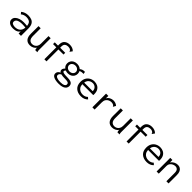

<svg xmlns="http://www.w3.org/2000/svg" viewBox="479 -2520 4542 4542"><g transform="rotate(45 2750.0 -249.5)"><path d="M232 11Q147 11 100.5 -24.5Q54 -60 54 -115Q54 -164 88.5 -200Q123 -236 180.5 -255.5Q238 -275 307 -275Q333 -275 362.5 -273.5Q392 -272 424 -268Q416 -348 376 -377.5Q336 -407 263 -407Q227 -407 192 -395Q157 -383 128 -357L89 -403Q125 -435 171 -451Q217 -467 269 -467Q335 -467 385 -447Q435 -427 462.5 -378Q490 -329 490 -243V0H410V-70Q391 -37 360.5 -19.5Q330 -2 296 4.5Q262 11 232 11ZM129 -119Q129 -77 162 -61Q195 -45 240 -45Q321 -45 370.5 -88Q420 -131 425 -212Q397 -215 368 -217Q339 -219 314 -219Q261 -219 219 -208.5Q177 -198 153 -176Q129 -154 129 -119Z M793 11Q708 11 663 -43.5Q618 -98 619 -204L620 -457H692V-204Q692 -121 724 -84.5Q756 -48 813 -48Q848 -48 880.5 -65Q913 -82 933.5 -117Q954 -152 954 -206V-457H1026V-71Q1026 -53 1027.5 -35.5Q1029 -18 1037 0H966Q958 -17 956.5 -35Q955 -53 955 -70Q931 -32 886.5 -10.5Q842 11 793 11Z M1272 -399H1163V-457H1272V-495Q1272 -586 1324 -628.5Q1376 -671 1457 -671Q1504 -671 1545.5 -655.5Q1587 -640 1614 -608L1575 -555L1568 -546L1562 -550Q1561 -559 1558 -566.5Q1555 -574 1544 -585Q1525 -600 1506 -606Q1487 -612 1459 -612Q1410 -612 1376.5 -586Q1343 -560 1343 -495V-457H1513V-399H1343V0H1272Z M1898 -155Q1855 -155 1819 -170Q1795 -146 1795 -127Q1795 -103 1830.5 -92.5Q1866 -82 1954 -82Q2031 -82 2071 -67Q2111 -52 2125.5 -26Q2140 0 2140 33Q2140 69 2118.5 101Q2097 133 2049 152.5Q2001 172 1921 172Q1815 172 1752.5 142.5Q1690 113 1690 54Q1690 17 1712.5 -9.5Q1735 -36 1768 -49Q1732 -71 1732 -110Q1732 -132 1744 -153Q1756 -174 1778 -194Q1721 -239 1721 -315Q1721 -359 1742.5 -395Q1764 -431 1804 -452Q1844 -473 1898 -473Q1939 -473 1972 -460.5Q2005 -448 2028 -427Q2057 -450 2088.5 -460.5Q2120 -471 2163 -468L2173 -409Q2140 -412 2111 -408Q2082 -404 2057 -390Q2075 -356 2075 -315Q2075 -271 2053.5 -234.5Q2032 -198 1992 -176.5Q1952 -155 1898 -155ZM1898 -216Q1948 -216 1980.5 -245Q2013 -274 2013 -315Q2013 -356 1980.5 -385Q1948 -414 1898 -414Q1849 -414 1816 -385Q1783 -356 1783 -315Q1783 -274 1815.5 -245Q1848 -216 1898 -216ZM1758 46Q1758 79 1803 98Q1848 117 1922 117Q1997 117 2034.5 97Q2072 77 2072 44Q2072 22 2061.5 8Q2051 -6 2022 -12.5Q1993 -19 1938 -19Q1900 -19 1868 -22Q1836 -25 1811 -32Q1785 -16 1771.5 0.5Q1758 17 1758 46Z M2500 10Q2389 10 2321 -51Q2253 -112 2253 -227Q2253 -305 2284.5 -358.5Q2316 -412 2368.5 -440Q2421 -468 2485 -468Q2542 -468 2589 -444.5Q2636 -421 2663.5 -373Q2691 -325 2691 -251Q2691 -242 2690.5 -234Q2690 -226 2689 -218H2324Q2327 -159 2352.5 -121.5Q2378 -84 2417.5 -66.5Q2457 -49 2502 -49Q2582 -49 2632 -100L2676 -60Q2612 10 2500 10ZM2328 -275H2615Q2615 -338 2576.5 -375Q2538 -412 2480 -412Q2445 -412 2413 -397.5Q2381 -383 2358 -353Q2335 -323 2328 -275Z M2879 -457H2956L2954 -372Q2975 -418 3021.5 -443Q3068 -468 3118 -468Q3199 -468 3252 -418L3219 -361L3215 -352L3208 -356Q3206 -363 3201.5 -369.5Q3197 -376 3185 -387Q3166 -397 3149 -401Q3132 -405 3112 -405Q3076 -405 3039 -388Q3002 -371 2978 -335Q2954 -299 2954 -242V1H2879Z M3543 11Q3458 11 3413 -43.5Q3368 -98 3369 -204L3370 -457H3442V-204Q3442 -121 3474 -84.5Q3506 -48 3563 -48Q3598 -48 3630.5 -65Q3663 -82 3683.5 -117Q3704 -152 3704 -206V-457H3776V-71Q3776 -53 3777.5 -35.5Q3779 -18 3787 0H3716Q3708 -17 3706.5 -35Q3705 -53 3705 -70Q3681 -32 3636.5 -10.5Q3592 11 3543 11Z M4022 -399H3913V-457H4022V-495Q4022 -586 4074 -628.5Q4126 -671 4207 -671Q4254 -671 4295.5 -655.5Q4337 -640 4364 -608L4325 -555L4318 -546L4312 -550Q4311 -559 4308 -566.5Q4305 -574 4294 -585Q4275 -600 4256 -606Q4237 -612 4209 -612Q4160 -612 4126.5 -586Q4093 -560 4093 -495V-457H4263V-399H4093V0H4022Z M4700 10Q4589 10 4521 -51Q4453 -112 4453 -227Q4453 -305 4484.5 -358.5Q4516 -412 4568.5 -440Q4621 -468 4685 -468Q4742 -468 4789 -444.5Q4836 -421 4863.5 -373Q4891 -325 4891 -251Q4891 -242 4890.5 -234Q4890 -226 4889 -218H4524Q4527 -159 4552.5 -121.5Q4578 -84 4617.5 -66.5Q4657 -49 4702 -49Q4782 -49 4832 -100L4876 -60Q4812 10 4700 10ZM4528 -275H4815Q4815 -338 4776.5 -375Q4738 -412 4680 -412Q4645 -412 4613 -397.5Q4581 -383 4558 -353Q4535 -323 4528 -275Z M5027 0V-457H5099V-375Q5126 -416 5172.5 -442Q5219 -468 5275 -468Q5318 -468 5352 -448.5Q5386 -429 5406 -387Q5426 -345 5426 -276V0H5354V-274Q5354 -346 5326 -375Q5298 -404 5253 -404Q5217 -404 5181.5 -386.5Q5146 -369 5122.5 -337.5Q5099 -306 5099 -262V0Z"/></g></svg>

Font: Inconsolata SemiExpanded
Style: Regular
Weight: 400
Width: 6
Monospace: yes
Designer: Raph Levien, Cyreal, Brenton Simpson
Foundry: Raph Levien, Cyreal, Google
Version: Version 3.000; ttfautohint (v1.8.2.53-6de2)